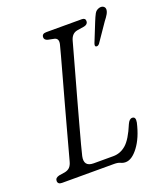

<svg xmlns="http://www.w3.org/2000/svg" viewBox="-136 -814 776 914"><g transform="rotate(-20 252.0 -356.5)"><path d="M287.5 0H24Q2.5 0 2.5 -17.5Q2.5 -33 23 -38L52 -42.5Q68.5 -45.5 78.2 -55.2Q88 -65 93 -85Q97 -99.5 108.2 -141Q119.5 -182.5 135 -239.8Q150.5 -297 167.5 -358.8Q184.5 -420.5 200 -476.5Q215.5 -532.5 226.2 -571.8Q237 -611 239.5 -622Q247 -651.5 224.5 -657L192.5 -663.5Q176 -668.5 176 -681.5Q176 -700 198.5 -700H378.5Q396.5 -700 396.5 -684Q396.5 -668 377 -663.5L339.5 -657.5Q311.5 -652 302.5 -618Q299 -605.5 288 -565.5Q277 -525.5 261.5 -469.8Q246 -414 229 -352.8Q212 -291.5 196.8 -235.5Q181.5 -179.5 170.8 -139.5Q160 -99.5 157.5 -87Q146.5 -36 197 -36H296.5Q332.5 -36 361.2 -60.8Q390 -85.5 418.5 -154.5Q428.5 -177 443 -177Q462 -177 456.5 -148Q440 -76 407.2 -32.5Q374.5 11 342.5 11Q329.5 11 318.2 5.5Q307 0 287.5 0ZM434 -666.5Q443 -689 450.8 -703.5Q458.5 -718 475 -722.5Q487.5 -725.5 495.8 -720.2Q504 -715 504.5 -705Q504.5 -693.5 497.2 -681Q490 -668.5 478 -653.5L415 -561.5Q406.5 -552 398 -555Q393.5 -556.5 393.8 -561.5Q394 -566.5 396 -572Z"/></g></svg>

Font: Fraunces 144pt SuperSoft Light
Style: Italic
Weight: 300
Italic angle: -16°
Version: Version 1.000;[b76b70a41]